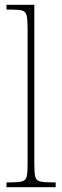

<svg xmlns="http://www.w3.org/2000/svg" viewBox="-20 -780 259 800"><path d="M7 0V-20H18Q55 -20 71 -24Q87 -28 91 -43.5Q95 -59 95 -94V-662Q95 -699 91 -715.5Q87 -732 72.5 -736Q58 -740 28 -740H7V-760H123V-94Q123 -59 127 -43.5Q131 -28 147.5 -24Q164 -20 200 -20H212V0Z"/></svg>

Font: Noto Serif Ethiopic Condensed Thin
Style: Regular
Weight: 100
Width: 3
Designer: Monotype Design Team
Foundry: Monotype Imaging Inc.
Version: Version 2.102; ttfautohint (v1.8.4.7-5d5b)